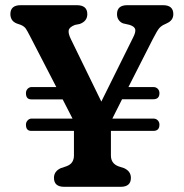

<svg xmlns="http://www.w3.org/2000/svg" viewBox="-20 -720 710 740"><path d="M80 -239.5Q80 -249 86.5 -256Q93 -263 102 -263H259.5L221.5 -337H100.5Q80 -337 80 -361Q80 -371 86.5 -377.8Q93 -384.5 102 -384.5H197L95 -582Q85.5 -600.5 79.8 -609.2Q74 -618 60.5 -624L44.5 -629.5Q31 -635 25.5 -644.5Q20 -654 20 -665.5Q20 -700 59.5 -700H276Q316.5 -700 316.5 -665.5Q316.5 -638 287 -627.5L269 -624Q247 -615.5 244.8 -603.2Q242.5 -591 253 -569.5L370.5 -328.5L493.5 -576.5Q503.5 -596 501.2 -606.8Q499 -617.5 480 -624L454 -630Q444 -634 437.5 -643Q431 -652 431 -665.5Q431 -700 470.5 -700H608.5Q648 -700 648 -665.5Q648 -641.5 623.5 -630.5L616.5 -627Q604 -622 595.2 -613Q586.5 -604 568.5 -568.5L475 -384.5H571Q581.5 -384.5 588 -377.8Q594.5 -371 594.5 -361Q594.5 -337.5 571 -337.5H450.5L413 -263H571Q581.5 -263 588 -256.2Q594.5 -249.5 594.5 -239.5Q594.5 -215.5 571 -215.5H407.5V-120.5Q407.5 -90 436.5 -79L458 -72Q484.5 -60 484.5 -34.5Q484.5 0 445 0H227.5Q188 0 188 -34.5Q188 -60 214.5 -72L235.5 -79Q252 -85 258.5 -95.8Q265 -106.5 265 -120.5V-215.5H100.5Q80 -215.5 80 -239.5Z"/></svg>

Font: Fraunces 72pt SuperSoft SemiBold
Style: Regular
Weight: 600
Version: Version 1.000;[b76b70a41]